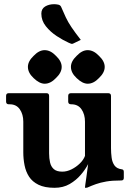

<svg xmlns="http://www.w3.org/2000/svg" viewBox="-20 -884 620 915"><path d="M240 11Q193 11 163.5 -3.5Q134 -18 118.5 -42Q103 -66 97 -96.5Q91 -127 91 -158V-304Q91 -339 74.5 -363Q58 -387 26 -387H22Q9 -387 9 -400V-427Q9 -440 22 -440H201Q214 -440 214 -427V-153Q214 -130 218.5 -110Q223 -90 236.5 -78Q250 -66 277 -66Q299 -66 321 -77Q343 -88 360.5 -105Q378 -122 385 -141V-304Q385 -339 368.5 -363Q352 -387 320 -387H319Q305 -387 305 -400V-427Q305 -440 319 -440H495Q509 -440 509 -427V-178Q509 -155 512 -132.5Q515 -110 526 -95Q537 -80 561 -77Q570 -76 570 -65V-36Q570 -24 558 -24Q515 -24 486.5 -19Q458 -14 437 -6.5Q416 1 396 10Q394 11 389 11H387Q385 11 385 9Q385 7 386.5 -4Q388 -15 391.5 -38.5Q395 -62 400 -102Q388 -78 365.5 -51.5Q343 -25 312 -7Q281 11 240 11ZM192.8 -645Q221 -645 246.8 -617.8Q274 -592 274 -565Q274 -538 246.8 -512.2Q221 -485 193.1 -485Q167.9 -485 140 -512Q113 -537.3 113 -565.3Q113 -592 140.2 -617.8Q166 -645 192.8 -645ZM397.8 -645Q426 -645 451.8 -617.8Q479 -592 479 -565Q479 -538 451.8 -512.2Q426 -485 398.1 -485Q372.9 -485 345 -512Q318 -537.3 318 -565.3Q318 -592 345.2 -617.8Q371 -645 397.8 -645ZM365 -694 332 -678Q327 -675 323 -675Q319 -675 315.5 -677Q312 -679 308 -680Q281 -692 250.5 -712Q220 -732 198.5 -759Q177 -786 177 -819Q177 -842 195 -853Q213 -864 238 -864Q247 -864 257 -862Q267 -860 271 -852Q283 -824 293.5 -801.5Q304 -779 320.5 -754.5Q337 -730 365 -694Z"/></svg>

Font: Young Serif Light
Style: Regular
Weight: 300
Designer: Bastien Sozeau
Foundry: NBR — Bastien Sozeau
Version: Version 5.001